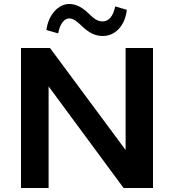

<svg xmlns="http://www.w3.org/2000/svg" viewBox="-20 -940 870 960"><path d="M608 -700V-190L230 -700H85V0H223V-508L598 0H745V-700ZM614 -891 556 -908C546 -858 523 -833 494 -833C472 -833 454 -842 429 -867C395 -901 363 -920 326 -920C272 -920 222 -867 212 -790L271 -773C280 -824 303 -848 326 -848C347 -848 366 -832 390 -809C425 -776 456 -760 494 -760C556 -760 606 -812 614 -891Z"/></svg>

Font: Gully SemiBold
Style: Regular
Weight: 600
Designer: jaikishan Patel
Foundry: MagicType
Version: Version 1.000;Glyphs 3.2 (3242)